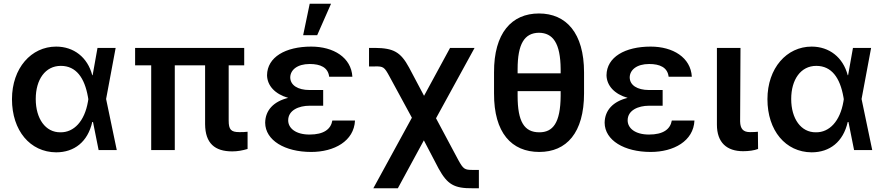

<svg xmlns="http://www.w3.org/2000/svg" viewBox="-20 -802 4725 1026"><path d="M280 12C377 12 449 -44 473 -150H477L507 0H604L547 -273L598 -546H501L475 -400H473C448 -496 374 -553 280 -553C147 -553 44 -438 44 -272C44 -104 141 11 280 12ZM171 -273C171 -377 222 -450 305 -450C387 -450 432 -386 450 -284L452 -272L450 -259C432 -154 375 -94 303 -95C223 -94 171 -168 171 -273Z M1285 -546H702V-453H788V0H914V-453H1076V-138C1077 -36 1128 7 1221 7C1250 7 1276 2 1303 -6V-98C1288 -96 1275 -96 1259 -96C1214 -96 1202 -110 1202 -158V-453H1285Z M1600 -614H1675L1749 -782H1635ZM1397 -146C1398 -52 1502 10 1643 10C1766 10 1872 -48 1877 -158H1756C1748 -112 1711 -83 1634 -83C1560 -83 1520 -117 1520 -159C1520 -213 1577 -237 1634 -237H1707V-321H1634C1571 -321 1531 -347 1531 -389C1532 -428 1568 -460 1635 -460C1692 -460 1733 -442 1739 -392H1863C1857 -495 1762 -553 1643 -553C1506 -553 1408 -497 1407 -400C1408 -344 1450 -299 1520 -279C1443 -260 1398 -214 1397 -146Z M1975 204H2106L2245 -52L2324 99C2371 184 2407 205 2506 204H2539V106H2506C2463 106 2456 102 2429 53L2310 -170L2516 -546H2385L2246 -290L2166 -441C2121 -524 2083 -545 1984 -546H1952V-447H1984C2028 -448 2034 -444 2061 -394L2181 -173Z M3101 -303V-415C3101 -626 3005 -730 2860 -730C2714 -730 2619 -625 2620 -415V-303C2619 -92 2714 10 2862 10C3007 10 3101 -92 3101 -303ZM2746 -290V-315H2976V-290C2975 -144 2934 -95 2862 -95C2782 -95 2746 -151 2746 -290ZM2746 -410V-432C2746 -567 2782 -626 2860 -627C2934 -626 2975 -573 2976 -432V-410Z M3211 -146C3212 -52 3316 10 3457 10C3580 10 3686 -48 3691 -158H3570C3562 -112 3525 -83 3448 -83C3374 -83 3334 -117 3334 -159C3334 -213 3391 -237 3448 -237H3521V-321H3448C3385 -321 3345 -347 3345 -389C3346 -428 3382 -460 3449 -460C3506 -460 3547 -442 3553 -392H3677C3671 -495 3576 -553 3457 -553C3320 -553 3222 -497 3221 -400C3222 -344 3264 -299 3334 -279C3257 -260 3212 -214 3211 -146Z M3811 -546V-136C3811 -40 3864 6 3951 6C3981 6 4010 2 4031 -6L4030 -98C4021 -97 4009 -96 3988 -96C3951 -96 3936 -114 3935 -153L3937 -546Z M4317 12C4414 12 4486 -44 4510 -150H4514L4544 0H4641L4584 -273L4635 -546H4538L4512 -400H4510C4485 -496 4411 -553 4317 -553C4184 -553 4081 -438 4081 -272C4081 -104 4178 11 4317 12ZM4208 -273C4208 -377 4259 -450 4342 -450C4424 -450 4469 -386 4487 -284L4489 -272L4487 -259C4469 -154 4412 -94 4340 -95C4260 -94 4208 -168 4208 -273Z"/></svg>

Font: Wafeq Semi Bold
Style: Regular
Weight: 600
Designer: Rasmus Andersson & Azza Alameddine
Foundry: Google & TypeTogether
Version: Version 3.000;January 28, 2025;FontCreator 15.0.0.3014 64-bi